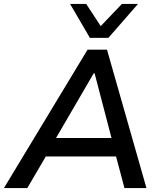

<svg xmlns="http://www.w3.org/2000/svg" viewBox="-32 -958 833 978"><path d="M-12 0 414 -705H513L714 0H602L549 -199L593 -161H168L223 -198L107 0ZM445 -584 240 -232 219 -255H572L542 -232L450 -584ZM426 -765 325 -938H407L481 -825L589 -938H671L520 -765Z"/></svg>

Font: Nunito Sans 7pt SemiBold
Style: Italic
Weight: 600
Italic angle: -9°
Designer: Vernon Adams
Foundry: Vernon Adams
Version: Version 3.101;gftools[0.9.27]